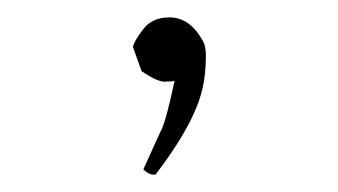

<svg xmlns="http://www.w3.org/2000/svg" viewBox="-20 -126 389 221"><path d="M214 -78Q217 -72 217 -62Q217 -48 215 -34Q213 -20 207 -4.5Q201 11 189.5 30.5Q178 50 159 75H157Q151 75 145 69L164 27Q168 20 172 5Q176 -10 181 -33Q177 -32 169 -32Q161 -32 143 -44L133 -72Q134 -78 144.5 -92Q155 -106 175 -106Q199 -106 214 -78Z"/></svg>

Font: Gaegu Light
Style: Regular
Weight: 300
Designer: JIKJI
Foundry: JIKJI
Version: Version 1.00